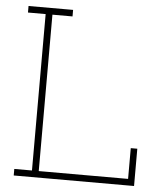

<svg xmlns="http://www.w3.org/2000/svg" viewBox="-51 -745 669 790"><g transform="rotate(5 283.5 -350.0)"><path d="M532 0H35V-27H108V-673H35V-700H219V-673H136V-27H505V-154H532Z"/></g></svg>

Font: Josefin Slab Light
Style: Regular
Weight: 300
Designer: Santiago Orozco
Foundry: Typemade
Version: Version 2.000